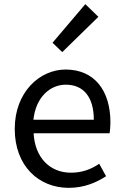

<svg xmlns="http://www.w3.org/2000/svg" viewBox="-20 -892 594 925"><path d="M311 13C385 13 443 -12 491 -43L458 -103C418 -76 375 -60 322 -60C219 -60 148 -134 142 -250H508C510 -263 512 -282 512 -302C512 -457 434 -557 296 -557C170 -557 51 -447 51 -271C51 -92 167 13 311 13ZM141 -315C152 -422 220 -484 297 -484C382 -484 432 -425 432 -315ZM280 -641 454 -811 391 -872 233 -686Z"/></svg>

Font: Noto Sans Mono CJK JP Regular
Style: Regular
Weight: 400
Designer: Ryoko NISHIZUKA (kana & ideographs); Paul D. Hunt (Latin, Greek & Cyrillic); Wenlong ZHANG (bopomofo); Sandoll Communica
Foundry: Adobe Systems Incorporated
Version: Version 1.004;PS 1.004;hotconv 1.0.82;makeotf.lib2.5.63406